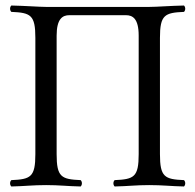

<svg xmlns="http://www.w3.org/2000/svg" viewBox="-20 -670 707 695"><path d="M521 -645H146C123 -645 71 -649 21 -650C15 -644 15 -633 21 -627C91 -624 108 -616 108 -533V-112C108 -29 91 -21 21 -18C15 -12 15 -1 21 5C70 4 97.8 0 147 0C195.8 0 222 4 272 5C278 -1 278 -12 272 -18C202 -21 185 -29 185 -112V-541C185 -603 207 -615 231 -615H436C460 -615 482 -603 482 -541V-112C482 -29 465 -21 395 -18C389 -12 389 -1 395 5C445 4 471.2 0 520 0C569.2 0 597 4 646 5C652 -1 652 -12 646 -18C576 -21 559 -29 559 -112V-533C559 -616 576 -624 646 -627C652 -633 652 -644 646 -650C596 -649 548 -645 521 -645Z"/></svg>

Font: Libertinus Serif Display
Style: Regular
Weight: 400
Designer: Philipp H. Poll
Foundry: Khaled Hosny
Version: Version 6.1